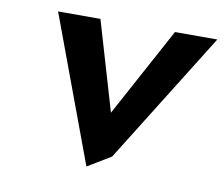

<svg xmlns="http://www.w3.org/2000/svg" viewBox="-61 -555 741 634"><g transform="rotate(10 309.5 -238.0)"><path d="M227 -482H85L266 6L344 -41L619 -482H477L315 -183Z"/></g></svg>

Font: Bluebird
Style: NrwObl
Weight: 400
Designer: Jasper
Foundry: Cannot Into Space Fonts
Version: Version 0.98